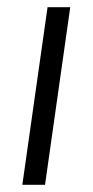

<svg xmlns="http://www.w3.org/2000/svg" viewBox="-20 -513 257 533"><path d="M42 0 112 -493H175L105 0Z"/></svg>

Font: Hanken Grotesk Light
Style: Italic
Weight: 300
Italic angle: -8°
Designer: Alfredo Marco Pradil
Foundry: Hanken Design Co.
Version: Version 3.013